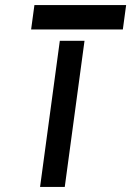

<svg xmlns="http://www.w3.org/2000/svg" viewBox="-20 -742 521 762"><path d="M116.6 -722 103.5 -625H467.5L480.6 -722ZM315.4 -580H217.4L139 0H237Z"/></svg>

Font: Charger
Style: ExBdIt
Weight: 400
Designer: Jasper
Foundry: Cannot Into Space Fonts
Version: Version 0.99